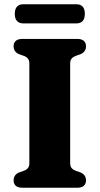

<svg xmlns="http://www.w3.org/2000/svg" viewBox="-20 -883 468 903"><path d="M310 -115.5Q310 -100.5 317.2 -92.2Q324.5 -84 337 -79.5L358.5 -72Q384.5 -61 384.5 -34.5Q384.5 -18.5 374.2 -9.2Q364 0 343 0H85.5Q64.5 0 54.2 -9.2Q44 -18.5 44 -34.5Q44 -61 70 -72L91.5 -79.5Q104 -84 111 -92.2Q118 -100.5 118 -115.5V-584.5Q118 -599.5 111 -607.8Q104 -616 91.5 -620.5L70 -628Q44 -639 44 -665.5Q44 -681.5 54.2 -690.8Q64.5 -700 85.5 -700H343Q364 -700 374.2 -690.8Q384.5 -681.5 384.5 -665.5Q384.5 -639 358.5 -628L337 -620.5Q324.5 -616 317.2 -607.8Q310 -599.5 310 -584.5ZM49.5 -817.5Q49.5 -840.5 60 -851.8Q70.5 -863 89 -863H339.5Q358.5 -863 368.8 -851.8Q379 -840.5 379 -818Q379 -795.5 368.8 -784.2Q358.5 -773 339.5 -773H89Q70.5 -773 60 -784.2Q49.5 -795.5 49.5 -817.5Z"/></svg>

Font: Fraunces 28pt Soft Wonky
Style: Bold
Weight: 700
Version: Version 1.000;[b76b70a41]